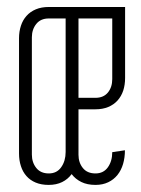

<svg xmlns="http://www.w3.org/2000/svg" viewBox="-20 -517 401 547"><path d="M336.4 -497.1V-294.9Q336.4 -275.4 331.1 -259Q325.7 -242.7 314.9 -230.7Q304.2 -218.8 288.3 -212.2Q272.5 -205.6 252 -205.6H203.6V-76.2Q203.6 -53.7 216.1 -38.3Q228.5 -22.9 252 -22.9Q274.9 -22.9 287.4 -40.5Q299.8 -58.1 299.8 -83.5L335.9 -88.9Q335.9 -67.9 330.6 -49.8Q325.2 -31.7 314.7 -18.6Q304.2 -5.4 288.3 2.2Q272.5 9.8 252 9.8Q228.5 9.8 211.7 1.5Q194.8 -6.8 184.1 -21Q173.3 -6.3 157 1.7Q140.6 9.8 118.7 9.8Q97.7 9.8 81.8 3.2Q65.9 -3.4 55.4 -15.4Q44.9 -27.3 39.6 -43.7Q34.2 -60.1 34.2 -79.6V-408.2Q34.2 -427.2 39.6 -443.6Q44.9 -460 55.7 -471.9Q66.4 -483.9 82.3 -490.5Q98.1 -497.1 119.1 -497.1ZM70.8 -76.7Q70.8 -54.2 83.3 -38.6Q95.7 -22.9 119.1 -22.9Q142.1 -22.9 154.5 -40.8Q167 -58.6 167 -84V-464.4H119.1Q95.7 -464.4 83.3 -448.7Q70.8 -433.1 70.8 -410.6ZM203.6 -464.4V-238.3H252Q274.9 -238.3 287.4 -253.4Q299.8 -268.6 299.8 -291.5V-464.4Z"/></svg>

Font: Tulpen One
Style: Regular
Weight: 400
Designer: Naima Ben Ayed
Foundry: Naima Ben Ayed, Anton Koovit
Version: Version 1.002